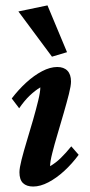

<svg xmlns="http://www.w3.org/2000/svg" viewBox="-20 -681 334 709"><path d="M102.5 7.8Q78.1 7.8 64.9 -4.9Q51.8 -17.6 51.8 -44.9Q51.8 -60.5 59.6 -91.3Q67.4 -122.1 79.1 -160.6Q90.8 -199.2 102.1 -238.3Q113.3 -277.3 121.1 -309.6Q128.9 -341.8 128.9 -358.4Q109.4 -346.7 89.8 -328.1Q70.3 -309.6 50.8 -281.2L23.4 -317.4Q47.9 -349.6 76.7 -376Q105.5 -402.3 135.3 -418Q165 -433.6 191.4 -433.6Q215.8 -433.6 229 -419.9Q242.2 -406.2 242.2 -379.9Q242.2 -364.3 234.4 -333.5Q226.6 -302.7 215.3 -263.7Q204.1 -224.6 192.4 -185.5Q180.7 -146.5 172.9 -115.2Q165 -84 165 -67.4Q185.5 -79.1 204.6 -97.7Q223.6 -116.2 243.2 -140.6L270.5 -109.4Q246.1 -76.2 217.3 -49.8Q188.5 -23.4 158.7 -7.8Q128.9 7.8 102.5 7.8ZM171.9 -471.7 47.9 -638.7 155.3 -661.1 227.5 -488.3Z"/></svg>

Font: Crimson Pro ExtraLight SemiBold
Style: Italic
Weight: 600
Italic angle: -12°
Version: Version 1.002